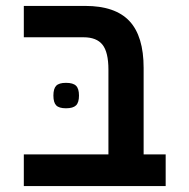

<svg xmlns="http://www.w3.org/2000/svg" viewBox="-20 -629 640 649"><path d="M262.5 -503H60.5V-609H268Q369.5 -609 417.5 -557.8Q465.5 -506.5 465.5 -399.5V-107H540V0H60.5V-107H346.5V-393.5Q346.5 -452.5 326.5 -477.8Q306.5 -503 262.5 -503ZM160.5 -306Q160.5 -329.5 170 -339.2Q179.5 -349 203 -349Q227 -349 237 -339.2Q247 -329.5 247 -306Q247 -282.5 237 -272.8Q227 -263 203 -263Q179.5 -263 170 -272.8Q160.5 -282.5 160.5 -306Z"/></svg>

Font: JuliaMono SemiBold
Style: Regular
Weight: 600
Monospace: yes
Designer: cormullion
Foundry: corm
Version: Version 0.055; ttfautohint (v1.8.4)